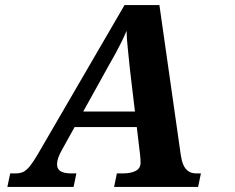

<svg xmlns="http://www.w3.org/2000/svg" viewBox="-20 -734 923 754"><path d="M9 0 20 -53H41Q60 -53 72.5 -59.5Q85 -66 98.5 -83Q112 -100 130 -131L469 -714H606L690 -125Q693 -104 699.5 -88Q706 -72 718.5 -62.5Q731 -53 751 -53H769L758 0H428L439 -53H462Q494 -53 513 -63Q532 -73 532 -95Q532 -103 531.5 -111.5Q531 -120 530 -127L490 -464Q486 -508 482 -542.5Q478 -577 477 -613Q467 -589 457 -569Q447 -549 435 -526.5Q423 -504 405 -473L223 -145Q213 -127 208.5 -113.5Q204 -100 204 -89Q204 -70 218 -61.5Q232 -53 260 -53H280L269 0ZM251 -235V-296H601V-235Z"/></svg>

Font: Noto Serif
Style: Italic
Weight: 400
Italic angle: -12°
Designer: Monotype Design Team
Foundry: Monotype Imaging Inc.
Version: Version 2.013